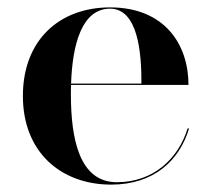

<svg xmlns="http://www.w3.org/2000/svg" viewBox="-20 -490 570 520"><path d="M492 -142H488C463 -60 395 3.5 296.5 3.5C195 3.5 172 -113.5 172 -235C172 -243.5 172 -252 172.5 -260H490.5C490.5 -369 426.5 -470 278 -470C142 -470 42 -382.5 42 -230C42 -77.5 145.5 10 281 10C397 10 466 -55.5 492 -142ZM278 -466.5C354 -466.5 363.5 -346 363 -263.5H172.5C176 -368 201 -466.5 278 -466.5Z"/></svg>

Font: Bodoni* 48pt Medium
Style: Regular
Weight: 500
Version: Version 2.3